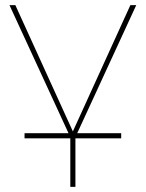

<svg xmlns="http://www.w3.org/2000/svg" viewBox="-20 -537 570 751"><path d="M76 4H255V194H275V4H454V-16H282L513 -517H490L265 -23L40 -517H17L248 -16H76Z"/></svg>

Font: Chess Sans Thin
Style: Regular
Weight: 100
Designer: Wolf Bōese
Foundry: Wolf Bōese
Version: Version 7.223;Glyphs 3.3 (3306)